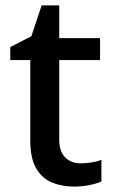

<svg xmlns="http://www.w3.org/2000/svg" viewBox="-20 -680 419 710"><path d="M277 -76Q298 -76 319.5 -79.5Q341 -83 355 -89V-9Q338 -1 310.5 4.5Q283 10 254 10Q209 10 172.5 -5Q136 -20 114 -57Q92 -94 92 -161V-458H18V-506L96 -546L134 -660H199V-539H350V-458H199V-165Q199 -120 221 -98Q243 -76 277 -76Z"/></svg>

Font: Noto Sans Meetei Mayek Medium
Style: Regular
Weight: 500
Designer: Monotype Design Team and Neelakash Kshetrimayum
Foundry: Monotype Imaging Inc.
Version: Version 2.002; ttfautohint (v1.8.4.7-5d5b)